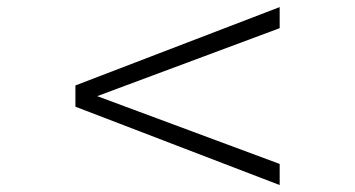

<svg xmlns="http://www.w3.org/2000/svg" viewBox="-20 -560 1002 542"><path d="M192.9 -258.8V-318.8L769.5 -540V-480.5L254.4 -288.6L769.5 -97.2V-37.6Z"/></svg>

Font: Doulos SIL Am
Style: Regular
Weight: 400
Designer: Walt Agee, Victor Gaultney, Peter Martin, Debbi Hosken, Becca Hirsbrunner
Foundry: SIL International
Version: Version 5.000